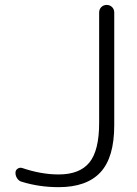

<svg xmlns="http://www.w3.org/2000/svg" viewBox="-20 -774 557 782"><path d="M383.8 -722.7Q383.8 -736.3 392.6 -745.1Q401.4 -753.9 414.6 -753.9Q427.7 -753.9 436.5 -745.1Q445.3 -736.3 445.3 -722.7V-263.7Q445.3 -132.8 389.2 -72.3Q333 -11.7 218.8 -11.7Q140.6 -11.7 70.3 -33.2Q57.6 -36.1 50.3 -46.9Q43 -57.6 43 -70.3Q43 -81.1 51.8 -86.9Q60.5 -92.8 70.3 -89.8Q147.5 -63.5 218.8 -63.5Q304.7 -63.5 344.2 -112.3Q383.8 -161.1 383.8 -273.4Z"/></svg>

Font: irohamaru Light
Style: Regular
Weight: 200
Designer: [Source Han Sans]
Ryoko NISHIZUKA  (kana & ideographs); Paul D. Hunt (Latin, Greek & Cyrillic); Wenlong ZHANG  (bopomofo
Version: Version 1.01